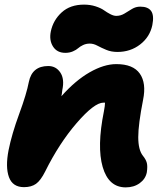

<svg xmlns="http://www.w3.org/2000/svg" viewBox="-20 -790 726 832"><path d="M263.2 -561Q227.1 -561 209.7 -588.4Q192.4 -615.7 200.2 -653.8Q210.4 -702.6 247.3 -736.3Q284.2 -770 344.2 -770Q371.1 -770 394.3 -762.5Q417.5 -754.9 430.4 -745.6Q443.4 -736.3 457.8 -728.8Q472.2 -721.2 483.9 -721.2Q502.9 -721.2 519.3 -731.2Q535.6 -741.2 552 -751.2Q568.4 -761.2 587.9 -761.2Q621.6 -761.2 635 -742.2Q648.4 -723.1 640.1 -681.2Q629.4 -629.9 587.4 -597.4Q545.4 -564.9 488.8 -564.9Q461.9 -564.9 440.4 -574Q418.9 -583 402.1 -592Q385.3 -601.1 369.1 -601.1Q353 -601.1 339.8 -594.7Q326.7 -588.4 318.6 -581.1Q310.5 -573.7 295.9 -567.4Q281.2 -561 263.2 -561ZM524.9 22Q450.7 22 425 -66.2Q399.4 -154.3 430.2 -307.1Q435.1 -332.5 435.1 -345.2H428.2Q388.7 -345.2 312.5 -257.1Q236.3 -168.9 175.8 -46.9Q156.2 -7.8 136 6.6Q115.7 21 84 21Q34.7 21 18.8 -22.5Q2.9 -65.9 17.1 -139.2Q31.2 -209.5 63.2 -296.4Q95.2 -383.3 105 -435.1Q119.1 -503.9 189 -503.9Q222.7 -503.9 241.5 -475.6Q260.3 -447.3 250 -399.9Q248 -381.3 246.1 -373Q306.2 -440.9 368.4 -476.6Q430.7 -512.2 483.9 -512.2Q557.1 -512.2 585.9 -470.9Q614.7 -429.7 600.1 -357.9Q579.1 -251 579.1 -195.8Q579.1 -140.6 599.1 -115.2Q612.3 -99.1 616.2 -84.2Q620.1 -69.3 616.2 -43Q610.4 -14.2 585.2 3.9Q560.1 22 524.9 22Z"/></svg>

Font: Shantell Sans Bouncy
Style: Italic
Weight: 800
Italic angle: -11.31°
Designer: Stephen Nixon, Anya Danilova, Shantell Martin
Foundry: Arrow Type
Version: Version 1.006;[9816181b4]